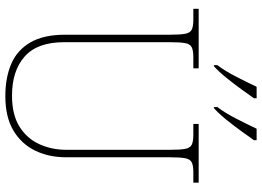

<svg xmlns="http://www.w3.org/2000/svg" viewBox="-151 -820 981 719"><g transform="rotate(90 339.5 -460.5)"><path d="M340 10Q271 10 219.5 -12Q168 -34 139 -83.5Q110 -133 110 -214V-606Q110 -645 106.5 -663.5Q103 -682 91 -688Q79 -694 54 -694H13V-714H236V-694H194Q169 -694 157 -688Q145 -682 141.5 -663.5Q138 -645 138 -606V-210Q138 -110 191.5 -62.5Q245 -15 338 -15Q409 -15 453.5 -42.5Q498 -70 519.5 -116.5Q541 -163 541 -219V-606Q541 -645 537.5 -663.5Q534 -682 522 -688Q510 -694 485 -694H444V-714H664V-694H625Q600 -694 588 -688Q576 -682 572.5 -663.5Q569 -645 569 -606V-218Q569 -153 544 -101.5Q519 -50 468.5 -20Q418 10 340 10ZM381 -784Q403 -813 424.5 -855Q446 -897 462 -931H505V-921Q493 -904 472.5 -875.5Q452 -847 429 -818.5Q406 -790 385 -771H381ZM224 -784Q246 -813 267.5 -855Q289 -897 305 -931H348V-921Q336 -904 315.5 -875.5Q295 -847 272 -818.5Q249 -790 228 -771H224Z"/></g></svg>

Font: Noto Serif Myanmar Thin
Style: Regular
Weight: 100
Designer: Ben Mitchell and the Monotype Design Team
Foundry: Monotype Imaging Inc.
Version: Version 2.106; ttfautohint (v1.8.4.7-5d5b)